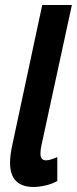

<svg xmlns="http://www.w3.org/2000/svg" viewBox="-20 -734 306 764"><path d="M208 -14V-109Q197 -104 184.5 -100Q172 -96 163 -96Q141 -96 141 -122Q141 -140 145 -156L266 -714H148L30 -162Q20 -118 20 -86Q20 10 114 10Q134 10 161 4Q188 -2 208 -14Z"/></svg>

Font: Noto Sans Display Condensed
Style: Bold Italic
Weight: 700
Width: 3
Designer: Monotype Design team
Foundry: Monotype Imaging Inc.
Version: 1.000